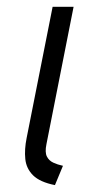

<svg xmlns="http://www.w3.org/2000/svg" viewBox="-20 -535 295 563"><path d="M141.1 7.8Q97.2 -1 77.1 -20.8Q57.1 -40.5 54.2 -68.6Q51.3 -96.7 58.1 -130.4L134.3 -515.1H195.8L116.2 -112.3Q111.3 -88.4 117.4 -76.2Q123.5 -64 136.2 -58.1Q148.9 -52.2 164.6 -48.8Z"/></svg>

Font: Reddit Sans Light
Style: Italic
Weight: 300
Italic angle: -11.25°
Designer: Stephen Hutchings
Version: Version 1.013